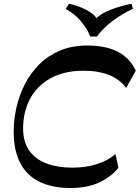

<svg xmlns="http://www.w3.org/2000/svg" viewBox="-20 -978 733 1008"><path d="M349.9 9.1Q257.4 9.1 190.6 -22Q123.7 -53.2 87.8 -119.2Q51.9 -185.1 51.9 -287.7Q51.9 -350.3 66.4 -414.1Q80.8 -477.9 110.7 -536.3Q140.7 -594.7 186.8 -640.5Q233 -686.3 295.6 -712.7Q358.1 -739.1 438.7 -739.1Q534.7 -739.1 598.3 -706.4Q661.9 -673.7 692.9 -606.8L642.1 -516.2Q611.5 -559.4 555.5 -583Q499.4 -606.6 419.4 -606.6Q315.9 -606.6 244.8 -566.8Q173.8 -527.1 137.5 -458.7Q101.3 -390.2 101.3 -303.9Q101.3 -232.3 134.2 -186.5Q167.1 -140.8 225.5 -119.3Q283.9 -97.8 359.9 -97.8Q431.4 -97.8 490 -116.8Q548.7 -135.9 586.4 -169.4L601.6 -97.3Q565.4 -50.8 502.6 -20.8Q439.7 9.1 349.9 9.1ZM670.4 -958.4 677.9 -931.5Q618.6 -904.6 569.4 -866.8Q520.2 -829.1 488.4 -786.3H453.1Q437.4 -828.4 404.7 -867.1Q371.9 -905.7 324.7 -931.5L342.8 -958.4Q377 -950.9 407.6 -938.1Q438.3 -925.4 461.5 -908.2Q484.7 -891 494.8 -869.1L474.3 -869.8Q504.2 -905.3 559.6 -926.5Q614.9 -947.8 670.4 -958.4Z"/></svg>

Font: Savate ExtraLight
Style: Italic
Weight: 200
Italic angle: -11°
Designer: Max Esnée
Foundry: Plomb Type
Version: Version 2.000